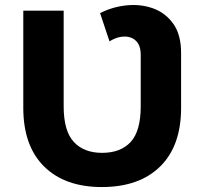

<svg xmlns="http://www.w3.org/2000/svg" viewBox="-20 -743 818 775"><path d="M391 12Q242 12 158 -71Q74 -154 74 -308V-700H237V-314Q237 -214 278 -170Q319 -126 392 -126Q467 -126 507.5 -170Q548 -214 548 -314V-522Q548 -551 537 -568Q526 -585 507.5 -591.5Q489 -598 466.5 -594Q444 -590 422 -576L384 -690Q435 -716 492 -721.5Q549 -727 598.5 -709Q648 -691 679.5 -647Q711 -603 711 -529V-308Q711 -154 626.5 -71Q542 12 391 12Z"/></svg>

Font: Montserrat Thin
Style: Bold
Weight: 700
Version: Version 9.000